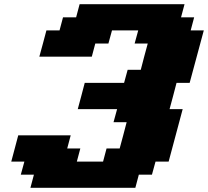

<svg xmlns="http://www.w3.org/2000/svg" viewBox="-20 -895 991 915"><path d="M125 0H625L641.6 -62.5H704.1L721.2 -125H783.7Q794.9 -166.5 817.1 -249.8Q839.4 -333 850.6 -375H788.1Q793.9 -395.5 804.9 -437.3Q815.9 -479 821.3 -500H883.8Q895 -541.5 917.5 -625Q939.9 -708.5 951.2 -750H888.7L905.3 -812.5H842.8L859.4 -875H359.4L342.8 -812.5H280.3L263.7 -750H201.2Q195.8 -729.5 184.6 -687.7Q173.3 -646 167.5 -625H417.5L434.1 -687.5H496.6L513.7 -750H638.7L621.6 -687.5H684.1Q678.2 -667 667.2 -625.2Q656.2 -583.5 650.9 -562.5H588.4L571.3 -500H383.8Q378.4 -479 367.4 -437.5Q356.4 -396 350.6 -375H538.1L521 -312.5H583.5Q578.1 -291.5 567.1 -249.8Q556.2 -208 550.3 -187.5H487.8L471.2 -125H346.2L362.8 -187.5H300.3L316.9 -250H66.9Q61.5 -229 50.3 -187.3Q39.1 -145.5 33.7 -125H96.2L79.1 -62.5H141.6Z"/></svg>

Font: Faithful 32x
Style: BoldOblique
Weight: 400
Foundry: Faithful Resource Pack
Version: Version 1.0; January 27, 2023